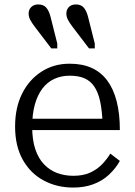

<svg xmlns="http://www.w3.org/2000/svg" viewBox="-20 -834 606 865"><path d="M377 -757 407 -638V-616H381L307 -713Q294 -730 286.5 -744Q279 -758 279 -773Q279 -791 290.5 -802.5Q302 -814 322 -814Q345 -814 357.5 -799.5Q370 -785 377 -757ZM208 -757 238 -638V-616H211L137 -713Q124 -730 116.5 -744Q109 -758 109 -773Q109 -791 121 -802.5Q133 -814 152 -814Q176 -814 188.5 -799.5Q201 -785 208 -757ZM125 -263Q125 -204 139 -162Q153 -120 178.5 -93.5Q204 -67 237.5 -54.5Q271 -42 311 -42Q355 -42 386.5 -56.5Q418 -71 440 -94Q462 -117 477 -142L520 -109Q501 -75 471 -47Q441 -19 400.5 -4Q360 11 310 11Q236 11 176.5 -21Q117 -53 82.5 -114.5Q48 -176 48 -264Q48 -349 79.5 -412Q111 -475 166.5 -511Q222 -547 294 -547Q351 -547 393 -528Q435 -509 463 -471.5Q491 -434 505.5 -378Q520 -322 520 -248H105V-299H465L442 -279Q440 -337 431 -378Q422 -419 404.5 -444.5Q387 -470 360 -481.5Q333 -493 294 -493Q256 -493 224.5 -478.5Q193 -464 171 -435Q149 -406 137 -363Q125 -320 125 -263Z"/></svg>

Font: Roboto Serif Light
Style: Regular
Weight: 300
Designer: Greg Gazdowicz
Foundry: Commercial Type
Version: Version 1.008